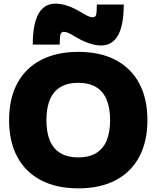

<svg xmlns="http://www.w3.org/2000/svg" viewBox="-20 -1025 860 1055"><path d="M410 10Q291 10 205.5 -34.5Q120 -79 75 -163Q30 -247 30 -365Q30 -483 75 -567Q120 -651 205.5 -695.5Q291 -740 410 -740Q530 -740 615 -695.5Q700 -651 745 -567Q790 -483 790 -365Q790 -247 745 -163Q700 -79 615 -34.5Q530 10 410 10ZM410 -160Q468 -160 507 -183Q546 -206 565.5 -251.5Q585 -297 585 -365Q585 -433 565.5 -478.5Q546 -524 507 -547Q468 -570 410 -570Q352 -570 313 -547Q274 -524 254.5 -478.5Q235 -433 235 -365Q235 -297 254.5 -251.5Q274 -206 313 -183Q352 -160 410 -160ZM535 -775Q504 -775 466 -788.5Q428 -802 387 -827Q368 -839 354.5 -844.5Q341 -850 330 -850Q317 -850 312.5 -836.5Q308 -823 308 -780H160Q160 -1005 285 -1005Q317 -1005 354.5 -992Q392 -979 433 -953Q453 -941 466 -935.5Q479 -930 490 -930Q504 -930 508 -943.5Q512 -957 512 -1000H660Q660 -775 535 -775Z"/></svg>

Font: M PLUS 1 Black
Style: Regular
Weight: 900
Designer: Coji Morishita
Foundry: UNDERFOREST DESIGN
Version: Version 1.001